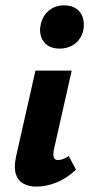

<svg xmlns="http://www.w3.org/2000/svg" viewBox="-20 -687 332 715"><path d="M115 8Q88 8 67.5 -3Q47 -14 39 -39Q31 -64 40 -105L112 -424H247L181 -131Q177 -113 180 -102Q183 -91 196 -91Q204 -91 213 -94Q222 -97 236 -106L263 -55Q229 -23 190.5 -7.5Q152 8 115 8ZM202 -506Q174 -506 156.5 -518.5Q139 -531 132.5 -552Q126 -573 132 -597Q139 -628 162 -647.5Q185 -667 219 -667Q247 -667 265 -654Q283 -641 289 -619.5Q295 -598 290 -573Q282 -541 258 -523.5Q234 -506 202 -506Z"/></svg>

Font: Ysabeau Office ExtraBold
Style: Italic
Weight: 800
Italic angle: -12°
Designer: Christian Thalmann (Catharsis Fonts)
Version: Version 2.001;gftools[0.9.30]; featfreeze: tnum,lnum,ss02